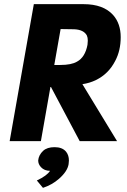

<svg xmlns="http://www.w3.org/2000/svg" viewBox="-20 -680 610 925"><path d="M544 0H364L225.5 -261H223L177 0H26.5L143 -660H382.5Q478.5 -660 525.5 -607Q561.5 -566 561.5 -501Q561.5 -436 535 -386.5Q503 -324 442.5 -294.5Q412 -279.5 377 -274.5ZM270.5 -367Q324 -367 351 -383Q390 -404 401.5 -464Q403 -475 403 -484Q403 -499 398.5 -509Q383.5 -537 337.5 -539Q316 -540 272 -540L241.5 -367ZM187 225 157.5 189.5Q206.5 166.5 221 143Q194 143 177.5 125.5Q164 111 164 93Q166.5 66.5 188 46.5Q207 29 243 29Q280.5 29 298.5 51Q312 68 312 93.5L310.5 111Q305 145.5 264 181.5Q231 210.5 187 225Z"/></svg>

Font: Lucymar Sans
Style: Bold Italic
Weight: 700
Italic angle: -10°
Foundry: The League of Moveable Type (original font) / Main changes by Cristiano Sobral with portions from Mirco Monsees
Version: Version 2.00;August 30, 2020;FontCreator 13.0.0.2681 64-bit